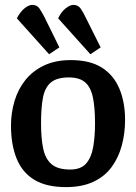

<svg xmlns="http://www.w3.org/2000/svg" viewBox="-20 -754 558 786"><path d="M181 -532 49 -679Q63 -706 80.5 -720Q98 -734 112 -734Q132 -734 142 -718.5Q152 -703 161 -686L223 -560ZM350 -532 218 -679Q231 -706 249 -720Q267 -734 280 -734Q300 -734 310.5 -718.5Q321 -703 329 -686L392 -560ZM250 12Q170 12 120.5 -18Q71 -48 48 -105Q25 -162 25 -240Q25 -292 39.5 -340.5Q54 -389 84 -426.5Q114 -464 160.5 -486Q207 -508 270 -508Q348 -508 396.5 -477.5Q445 -447 468.5 -391.5Q492 -336 492 -263Q492 -208 478.5 -158Q465 -108 436.5 -69.5Q408 -31 361.5 -9.5Q315 12 250 12ZM267 -60Q311 -60 332.5 -84.5Q354 -109 361.5 -152Q369 -195 369 -249Q369 -315 360 -356.5Q351 -398 328 -417.5Q305 -437 262 -437Q213 -437 188.5 -416.5Q164 -396 156 -355Q148 -314 148 -249Q148 -187 157 -145Q166 -103 191.5 -81.5Q217 -60 267 -60Z"/></svg>

Font: Faustina SemiBold
Style: Regular
Weight: 600
Designer: Alfonso Garcia
Foundry: http://www.omnibus-type.com
Version: Version 1.200